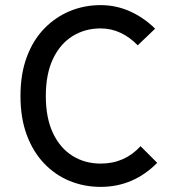

<svg xmlns="http://www.w3.org/2000/svg" viewBox="-20 -720 684 750"><path d="M60 -345Q60 -431 84.5 -497Q109 -563 152.5 -608Q196 -653 252.5 -676.5Q309 -700 373 -700Q433 -700 487 -676Q541 -652 586 -608L518 -543Q487 -575 450.5 -592Q414 -609 373 -609Q312 -609 263.5 -579Q215 -549 187 -490Q159 -431 159 -345Q159 -259 187 -200Q215 -141 263.5 -111Q312 -81 373 -81Q420 -81 459 -98Q498 -115 529 -149L594 -84Q549 -38 493.5 -14Q438 10 373 10Q309 10 252.5 -13Q196 -36 152.5 -81.5Q109 -127 84.5 -193Q60 -259 60 -345Z"/></svg>

Font: Radio Canada
Style: Regular
Weight: 400
Designer: Charles Daoud, Etienne Aubert Bonn, Alexandre Saumier Demers, Jacques Le Bailly
Foundry: Radio-Canada
Version: Version 2.104;gftools[0.9.28.dev5+ged2979d]